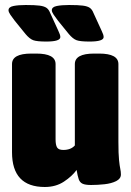

<svg xmlns="http://www.w3.org/2000/svg" viewBox="-20 -738 523 767"><path d="M159 9Q28 9 28 -130V-482Q28 -524 105 -524H125Q202 -524 202 -482V-181Q202 -159 208 -149Q214 -139 233 -139Q263 -139 279 -157V-482Q279 -524 356 -524H376Q453 -524 453 -482V-172Q453 -123 455.5 -99Q458 -75 460.5 -63.5Q463 -52 463 -41Q463 -24 444 -14.5Q425 -5 397.5 -2Q370 1 344 1Q321 1 310 -4Q299 -9 294.5 -22Q290 -35 286 -59Q268 -34 235.5 -12.5Q203 9 159 9ZM338 -572Q300 -572 285.5 -577.5Q271 -583 255 -602L212 -655Q202 -668 194.5 -679Q187 -690 187 -697Q187 -710 206.5 -714Q226 -718 256 -718Q293 -718 311.5 -715.5Q330 -713 339 -706.5Q348 -700 353 -687L386 -615Q394 -599 394 -590Q394 -572 338 -572ZM165 -572Q127 -572 112.5 -577.5Q98 -583 82 -602L39 -655Q29 -668 21.5 -679Q14 -690 14 -697Q14 -710 33.5 -714Q53 -718 83 -718Q120 -718 138.5 -715.5Q157 -713 166 -706.5Q175 -700 180 -687L213 -615Q221 -599 221 -590Q221 -572 165 -572Z"/></svg>

Font: Asap Condensed Black
Style: Regular
Weight: 900
Width: 3
Designer: Pablo Cosgaya
Foundry: Omnibus-Type
Version: Version 3.001; ttfautohint (v1.8.4.7-5d5b)